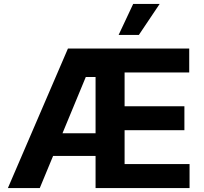

<svg xmlns="http://www.w3.org/2000/svg" viewBox="-20 -953 1034 973"><path d="M324.4 -707.2H938.9V-585.8H611.4V-414.5H914.5V-293.3H611.4V-121.4H940.6V0H464.3V-562.8H414.8L181.6 0H20ZM181.8 -277.8H547.9V-162.9H181.8ZM654.9 -933H789.1L683.7 -775.9H581.1Z"/></svg>

Font: Pretendard Variable
Style: Regular
Weight: 400
Designer: Base glyphs from Inter by Rasmus Andersson; Hangul glyphs from Noto Sans CJK(Source Han Sans) by Jang Soo-young and Kang
Foundry: Kil Hyung-jin
Version: Version 1.100;FEAKit 1.0